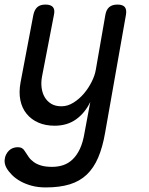

<svg xmlns="http://www.w3.org/2000/svg" viewBox="-30 -580 650 840"><path d="M340 0 365 -134Q342 -86 303 -58Q264 -30 209 -30Q169 -30 138 -43.5Q107 -57 86.5 -82Q66 -107 59 -142Q52 -177 60 -220L116 -515Q121 -538 133.5 -549Q146 -560 169 -560Q192 -560 201.5 -549Q211 -538 206 -515L154 -246Q149 -220 152 -196.5Q155 -173 165.5 -155Q176 -137 194 -126Q212 -115 239 -115Q266 -115 291.5 -131Q317 -147 337 -170.5Q357 -194 371 -222Q385 -250 389 -274L431 -515Q435 -538 448 -549Q461 -560 484 -560Q507 -560 516 -549Q525 -538 521 -515L430 0Q419 64 399.5 109.5Q380 155 349.5 184Q319 213 275 226.5Q231 240 170 240Q136 240 108.5 232.5Q81 225 59.5 213Q38 201 22.5 185.5Q7 170 -2 154Q-7 145 -9 134.5Q-11 124 -9 115Q-8 105 -3 95.5Q2 86 9 79Q16 72 26 68Q36 64 48 64Q59 64 66.5 68.5Q74 73 79 82Q87 95 96 107.5Q105 120 118.5 129.5Q132 139 151 144.5Q170 150 198 150Q224 150 246.5 142.5Q269 135 287.5 117.5Q306 100 319.5 71.5Q333 43 340 0Z"/></svg>

Font: Maple Mono NL
Style: Italic
Weight: 400
Italic angle: -10°
Monospace: yes
Designer: subframe7536
Version: Version 7.000